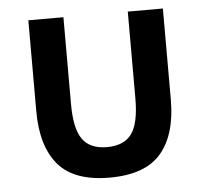

<svg xmlns="http://www.w3.org/2000/svg" viewBox="-44 -568 671 627"><g transform="rotate(-5 291.5 -254.5)"><path d="M291 13Q175 13 123 -48Q71 -109 71 -224V-522H186V-237Q186 -156 211 -121.5Q236 -87 291 -87Q347 -87 372 -121.5Q397 -156 397 -237V-522H512V-224Q512 -109 460 -48Q408 13 291 13Z"/></g></svg>

Font: Ubuntu Sans SemiBold
Style: Regular
Weight: 600
Designer: Dalton Maag Ltd
Foundry: Dalton Maag Ltd
Version: Version 1.006; ttfautohint (v1.8.4.7-5d5b)